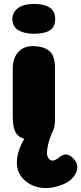

<svg xmlns="http://www.w3.org/2000/svg" viewBox="-20 -712 414 978"><path d="M104 -5Q71 -14 58 -41Q45 -68 45 -118V-364Q45 -415 72.5 -446Q100 -477 146 -477Q200 -477 230 -453.5Q260 -430 260 -367V-107Q260 -96 259.5 -87Q259 -78 257 -70H259Q258 -67 256 -64Q252 -45 243 -32Q219 31 219 68Q219 83 227.5 94.5Q236 106 248 106Q261 106 280 90.5Q299 75 315 75Q335 75 354.5 96Q374 117 374 139Q374 158 363 176Q343 211 298 228.5Q253 246 214 246Q154 246 110 210Q66 174 66 116Q66 59 104 -5ZM43 -616Q43 -649 71.5 -670.5Q100 -692 152 -692Q261 -692 261 -616Q261 -574 233.5 -557Q206 -540 152 -540Q105 -540 74 -558Q43 -576 43 -616Z"/></svg>

Font: Coiny 2.0
Style: Regular
Weight: 400
Version: Version 1.001 July 11, 2018